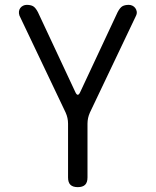

<svg xmlns="http://www.w3.org/2000/svg" viewBox="-20 -760 640 790"><path d="M300 10Q280 10 270 0.5Q260 -9 260 -30V-251Q260 -263 257.5 -274.5Q255 -286 250 -297L60 -696Q57 -705 58 -713Q59 -721 63.5 -727Q68 -733 75 -736.5Q82 -740 90 -740Q106 -740 116 -734.5Q126 -729 136 -710L290 -381Q295 -370 300 -370Q305 -370 310 -381L464 -710Q474 -729 484 -734.5Q494 -740 510 -740Q518 -740 525 -736.5Q532 -733 536.5 -727Q541 -721 542.5 -713Q544 -705 540 -696L350 -297Q345 -286 342.5 -274.5Q340 -263 340 -251V-30Q340 -9 330 0.5Q320 10 300 10Z"/></svg>

Font: Maple Mono Light
Style: Regular
Weight: 300
Monospace: yes
Designer: subframe7536
Version: Version 7.000